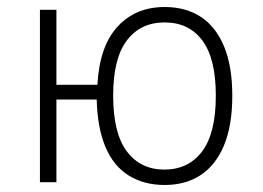

<svg xmlns="http://www.w3.org/2000/svg" viewBox="-20 -520 751 548"><path d="M450 8Q391 8 347.5 -19Q304 -46 281 -100.5Q258 -155 256 -236H141V0H94V-492H141V-278H258Q264 -388 315.5 -444Q367 -500 450 -500Q510 -500 553 -472Q596 -444 619.5 -387.5Q643 -331 643 -247Q643 -162 619.5 -105.5Q596 -49 553 -20.5Q510 8 450 8ZM449 -36Q518 -36 557 -88Q596 -140 596 -247Q596 -353 557.5 -404.5Q519 -456 450 -456Q381 -456 342 -404.5Q303 -353 303 -247Q303 -140 342 -88Q381 -36 449 -36Z"/></svg>

Font: Nunito Sans 7pt Condensed ExtraLight
Style: Regular
Weight: 250
Width: 3
Designer: Vernon Adams
Foundry: Vernon Adams
Version: Version 3.101;gftools[0.9.27]